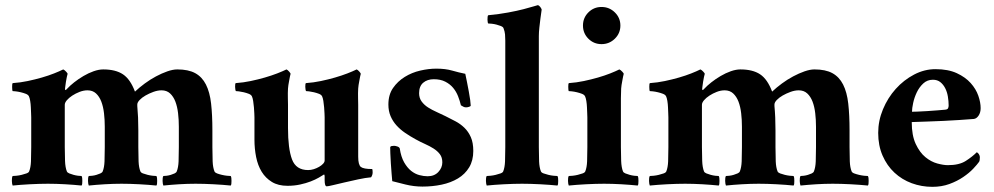

<svg xmlns="http://www.w3.org/2000/svg" viewBox="-20 -715 3850 744"><path d="M380 -446Q428 -446 456.5 -427Q485 -408 503 -360Q520 -376 541 -391.5Q562 -407 584.5 -419Q607 -431 628.5 -438.5Q650 -446 667 -446Q710 -446 736.5 -431.5Q763 -417 778 -387.5Q793 -358 798 -313.5Q803 -269 803 -210V-145Q803 -113 804 -89.5Q805 -66 811 -51Q813 -46 821 -43Q829 -40 839.5 -37.5Q850 -35 859.5 -34Q869 -33 874 -33Q876 -30 876.5 -25Q877 -20 877 -14Q877 -8 876.5 -3Q876 2 874 4Q845 1 807.5 -1Q770 -3 738 -3Q706 -3 674 -1Q642 1 613 4Q612 2 611 -3Q610 -8 610 -14Q610 -20 610.5 -25Q611 -30 613 -33Q618 -33 626 -34Q634 -35 642 -37.5Q650 -40 656.5 -43Q663 -46 665 -51Q671 -66 672 -89.5Q673 -113 673 -145V-224Q673 -251 670 -276.5Q667 -302 659.5 -321.5Q652 -341 639 -353Q626 -365 606 -365Q591 -365 574.5 -359Q558 -353 544 -345Q530 -337 521 -327.5Q512 -318 512 -310V-304Q514 -283 515 -259.5Q516 -236 516 -210V-145Q516 -113 517 -89.5Q518 -66 524 -51Q526 -46 534 -43Q542 -40 552 -37.5Q562 -35 571.5 -34Q581 -33 586 -33Q588 -30 588.5 -25Q589 -20 589 -14Q589 -8 588.5 -3Q588 2 586 4Q557 1 520 -1Q483 -3 451 -3Q419 -3 386 -1Q353 1 324 4Q323 2 322 -3Q321 -8 321 -14Q321 -20 321.5 -25Q322 -30 324 -33Q329 -33 337.5 -34Q346 -35 354 -37.5Q362 -40 369 -43Q376 -46 378 -51Q384 -66 385 -89.5Q386 -113 386 -145V-224Q386 -251 383 -276.5Q380 -302 372.5 -321.5Q365 -341 352 -353Q339 -365 319 -365Q304 -365 288.5 -359Q273 -353 260 -344.5Q247 -336 239 -326.5Q231 -317 231 -309V-145Q231 -117 232 -91.5Q233 -66 239 -51Q241 -46 248.5 -43Q256 -40 265 -37.5Q274 -35 282.5 -34Q291 -33 296 -33Q298 -30 298.5 -25Q299 -20 299 -14Q299 -8 298.5 -3Q298 2 296 4Q267 1 232.5 -1Q198 -3 166 -3Q134 -3 96 -1Q58 1 29 4Q28 2 27 -3Q26 -8 26 -14Q26 -20 26.5 -25Q27 -30 29 -33Q34 -33 44 -34Q54 -35 64 -37.5Q74 -40 82.5 -43Q91 -46 93 -51Q99 -66 100 -89.5Q101 -113 101 -145V-260Q101 -264 100.5 -275Q100 -286 99.5 -299Q99 -312 97 -324Q95 -336 92 -342Q89 -348 80 -351.5Q71 -355 60.5 -357.5Q50 -360 41 -361Q32 -362 29 -362Q28 -363 27.5 -368Q27 -373 27 -378.5Q27 -384 27.5 -388.5Q28 -393 30 -393Q59 -395 87.5 -401Q116 -407 142 -414.5Q168 -422 189.5 -430.5Q211 -439 225 -446Q230 -444 236 -437.5Q242 -431 242 -429Q241 -426 239 -417Q237 -408 235.5 -398Q234 -388 233 -380Q232 -372 232 -372Q232 -367 233 -366Q235 -366 236.5 -367.5Q238 -369 240 -371Q251 -383 267.5 -396Q284 -409 303.5 -420.5Q323 -432 343 -439Q363 -446 380 -446Z M1238 -260Q1238 -264 1237.5 -275Q1237 -286 1236 -299Q1235 -312 1233 -324Q1231 -336 1228 -342Q1225 -348 1216 -351.5Q1207 -355 1196.5 -357.5Q1186 -360 1177.5 -361Q1169 -362 1166 -362Q1165 -363 1164 -368Q1163 -373 1163 -378.5Q1163 -384 1163.5 -388.5Q1164 -393 1166 -393Q1195 -395 1223.5 -401Q1252 -407 1278 -414.5Q1304 -422 1326 -430.5Q1348 -439 1362 -446Q1367 -444 1372.5 -437.5Q1378 -431 1378 -429Q1377 -426 1375.5 -418.5Q1374 -411 1372.5 -402.5Q1371 -394 1369.5 -385.5Q1368 -377 1368 -372Q1367 -355 1367.5 -334.5Q1368 -314 1368 -309V-108Q1368 -76 1378.5 -68Q1389 -60 1422 -60Q1424 -58 1424 -47Q1424 -37 1418 -28Q1396 -26 1368 -20Q1340 -14 1314.5 -8Q1289 -2 1270 2.5Q1251 7 1246 7Q1238 7 1238 -17V-33Q1238 -35 1237 -37.5Q1236 -40 1234 -38Q1228 -34 1215 -26.5Q1202 -19 1184 -12Q1166 -5 1143 0Q1120 5 1094 5Q1058 5 1033.5 -10Q1009 -25 994 -49.5Q979 -74 972.5 -106.5Q966 -139 966 -174V-260Q966 -264 965.5 -275Q965 -286 964 -299Q963 -312 961 -324Q959 -336 956 -342Q953 -348 944 -351.5Q935 -355 924.5 -357.5Q914 -360 905.5 -361Q897 -362 894 -362Q893 -363 892 -368Q891 -373 891 -378.5Q891 -384 891.5 -388.5Q892 -393 894 -393Q923 -395 951.5 -401Q980 -407 1006 -414.5Q1032 -422 1054 -430.5Q1076 -439 1090 -446Q1095 -444 1100.5 -437.5Q1106 -431 1106 -429Q1105 -426 1103.5 -418.5Q1102 -411 1100.5 -402.5Q1099 -394 1097.5 -385.5Q1096 -377 1096 -372Q1095 -355 1095.5 -334.5Q1096 -314 1096 -309V-219Q1096 -139 1111.5 -97.5Q1127 -56 1174 -56Q1185 -56 1196 -59.5Q1207 -63 1216.5 -68.5Q1226 -74 1232 -80.5Q1238 -87 1238 -93Z M1671 -449Q1706 -449 1732 -441.5Q1758 -434 1783 -429Q1786 -416 1789.5 -397.5Q1793 -379 1796.5 -361Q1800 -343 1802 -327.5Q1804 -312 1804 -306Q1804 -303 1797.5 -301Q1791 -299 1786 -299Q1780 -299 1775.5 -301.5Q1771 -304 1766 -307Q1762 -324 1755 -342Q1748 -360 1736 -374.5Q1724 -389 1705.5 -398.5Q1687 -408 1661 -408Q1636 -408 1620 -394.5Q1604 -381 1604 -354Q1604 -335 1614 -321.5Q1624 -308 1639 -298.5Q1654 -289 1672 -281Q1690 -273 1706 -265Q1726 -255 1745 -245Q1764 -235 1779.5 -220Q1795 -205 1804.5 -183.5Q1814 -162 1814 -130Q1814 -93 1798 -66.5Q1782 -40 1754.5 -23.5Q1727 -7 1691.5 0.5Q1656 8 1617 8Q1584 8 1551.5 0Q1519 -8 1500 -13Q1499 -22 1497.5 -41.5Q1496 -61 1494.5 -82.5Q1493 -104 1492.5 -121.5Q1492 -139 1492 -143Q1492 -148 1497.5 -149Q1503 -150 1507 -150Q1512 -150 1519.5 -147.5Q1527 -145 1529 -140Q1534 -107 1546 -86Q1558 -65 1573 -53Q1588 -41 1605 -36.5Q1622 -32 1637 -32Q1663 -32 1678.5 -48.5Q1694 -65 1694 -86Q1694 -105 1684.5 -117.5Q1675 -130 1660 -139.5Q1645 -149 1627 -157Q1609 -165 1591 -175Q1569 -187 1550 -200Q1531 -213 1516.5 -229Q1502 -245 1493.5 -265Q1485 -285 1485 -310Q1485 -348 1503 -374Q1521 -400 1548.5 -417Q1576 -434 1608.5 -441.5Q1641 -449 1671 -449Z M1938 -558Q1938 -571 1937 -582Q1936 -593 1931 -606Q1929 -611 1921.5 -614Q1914 -617 1904.5 -619.5Q1895 -622 1886 -623Q1877 -624 1872 -624Q1871 -624 1870 -628.5Q1869 -633 1869 -638.5Q1869 -644 1869.5 -649.5Q1870 -655 1872 -656Q1914 -660 1949 -666.5Q1984 -673 2009 -679.5Q2034 -686 2048.5 -690.5Q2063 -695 2064 -695Q2069 -694 2073.5 -688Q2078 -682 2079 -678Q2076 -660 2074 -642Q2072 -626 2070 -608Q2068 -590 2068 -575V-145Q2068 -113 2069 -89.5Q2070 -66 2076 -51Q2078 -46 2086.5 -43Q2095 -40 2105 -37.5Q2115 -35 2125 -34Q2135 -33 2140 -33Q2142 -30 2142.5 -25Q2143 -20 2143 -14Q2143 -8 2142.5 -3Q2142 2 2140 4Q2111 1 2073 -1Q2035 -3 2003 -3Q1971 -3 1933 -1Q1895 1 1866 4Q1865 2 1864 -3Q1863 -8 1863 -14Q1863 -20 1863.5 -25Q1864 -30 1866 -33Q1871 -33 1881 -34Q1891 -35 1901 -37.5Q1911 -40 1919.5 -43Q1928 -46 1930 -51Q1936 -66 1937 -89.5Q1938 -113 1938 -145Z M2239 -616Q2239 -646 2260 -667Q2281 -688 2311 -688Q2341 -688 2362.5 -667Q2384 -646 2384 -616Q2384 -586 2362.5 -565Q2341 -544 2311 -544Q2281 -544 2260 -565Q2239 -586 2239 -616ZM2386 -145Q2386 -117 2387 -91.5Q2388 -66 2394 -51Q2396 -46 2403.5 -43Q2411 -40 2420 -37.5Q2429 -35 2437.5 -34Q2446 -33 2451 -33Q2453 -30 2453.5 -25Q2454 -20 2454 -14Q2454 -8 2453.5 -3Q2453 2 2451 4Q2422 1 2387.5 -1Q2353 -3 2321 -3Q2289 -3 2251 -1Q2213 1 2184 4Q2183 2 2182 -3Q2181 -8 2181 -14Q2181 -20 2181.5 -25Q2182 -30 2184 -33Q2189 -33 2199 -34Q2209 -35 2219 -37.5Q2229 -40 2237.5 -43Q2246 -46 2248 -51Q2254 -66 2255 -89.5Q2256 -113 2256 -145V-260Q2256 -264 2255.5 -275Q2255 -286 2254.5 -299Q2254 -312 2252 -324Q2250 -336 2247 -342Q2244 -348 2235 -351.5Q2226 -355 2215.5 -357.5Q2205 -360 2196 -361Q2187 -362 2184 -362Q2183 -363 2182.5 -368Q2182 -373 2182 -378.5Q2182 -384 2182.5 -388.5Q2183 -393 2185 -393Q2214 -395 2242.5 -401Q2271 -407 2297 -414.5Q2323 -422 2344.5 -430.5Q2366 -439 2380 -446Q2385 -444 2391 -437.5Q2397 -431 2397 -429Q2396 -426 2394.5 -418.5Q2393 -411 2391.5 -402.5Q2390 -394 2388.5 -385.5Q2387 -377 2387 -372Q2386 -355 2386 -334.5Q2386 -314 2386 -309Z M2849 -446Q2897 -446 2925.5 -427Q2954 -408 2972 -360Q2989 -376 3010 -391.5Q3031 -407 3053.5 -419Q3076 -431 3097.5 -438.5Q3119 -446 3136 -446Q3179 -446 3205.5 -431.5Q3232 -417 3247 -387.5Q3262 -358 3267 -313.5Q3272 -269 3272 -210V-145Q3272 -113 3273 -89.5Q3274 -66 3280 -51Q3282 -46 3290 -43Q3298 -40 3308.5 -37.5Q3319 -35 3328.5 -34Q3338 -33 3343 -33Q3345 -30 3345.5 -25Q3346 -20 3346 -14Q3346 -8 3345.5 -3Q3345 2 3343 4Q3314 1 3276.5 -1Q3239 -3 3207 -3Q3175 -3 3143 -1Q3111 1 3082 4Q3081 2 3080 -3Q3079 -8 3079 -14Q3079 -20 3079.5 -25Q3080 -30 3082 -33Q3087 -33 3095 -34Q3103 -35 3111 -37.5Q3119 -40 3125.5 -43Q3132 -46 3134 -51Q3140 -66 3141 -89.5Q3142 -113 3142 -145V-224Q3142 -251 3139 -276.5Q3136 -302 3128.5 -321.5Q3121 -341 3108 -353Q3095 -365 3075 -365Q3060 -365 3043.5 -359Q3027 -353 3013 -345Q2999 -337 2990 -327.5Q2981 -318 2981 -310V-304Q2983 -283 2984 -259.5Q2985 -236 2985 -210V-145Q2985 -113 2986 -89.5Q2987 -66 2993 -51Q2995 -46 3003 -43Q3011 -40 3021 -37.5Q3031 -35 3040.5 -34Q3050 -33 3055 -33Q3057 -30 3057.5 -25Q3058 -20 3058 -14Q3058 -8 3057.5 -3Q3057 2 3055 4Q3026 1 2989 -1Q2952 -3 2920 -3Q2888 -3 2855 -1Q2822 1 2793 4Q2792 2 2791 -3Q2790 -8 2790 -14Q2790 -20 2790.5 -25Q2791 -30 2793 -33Q2798 -33 2806.5 -34Q2815 -35 2823 -37.5Q2831 -40 2838 -43Q2845 -46 2847 -51Q2853 -66 2854 -89.5Q2855 -113 2855 -145V-224Q2855 -251 2852 -276.5Q2849 -302 2841.5 -321.5Q2834 -341 2821 -353Q2808 -365 2788 -365Q2773 -365 2757.5 -359Q2742 -353 2729 -344.5Q2716 -336 2708 -326.5Q2700 -317 2700 -309V-145Q2700 -117 2701 -91.5Q2702 -66 2708 -51Q2710 -46 2717.5 -43Q2725 -40 2734 -37.5Q2743 -35 2751.5 -34Q2760 -33 2765 -33Q2767 -30 2767.5 -25Q2768 -20 2768 -14Q2768 -8 2767.5 -3Q2767 2 2765 4Q2736 1 2701.5 -1Q2667 -3 2635 -3Q2603 -3 2565 -1Q2527 1 2498 4Q2497 2 2496 -3Q2495 -8 2495 -14Q2495 -20 2495.5 -25Q2496 -30 2498 -33Q2503 -33 2513 -34Q2523 -35 2533 -37.5Q2543 -40 2551.5 -43Q2560 -46 2562 -51Q2568 -66 2569 -89.5Q2570 -113 2570 -145V-260Q2570 -264 2569.5 -275Q2569 -286 2568.5 -299Q2568 -312 2566 -324Q2564 -336 2561 -342Q2558 -348 2549 -351.5Q2540 -355 2529.5 -357.5Q2519 -360 2510 -361Q2501 -362 2498 -362Q2497 -363 2496.5 -368Q2496 -373 2496 -378.5Q2496 -384 2496.5 -388.5Q2497 -393 2499 -393Q2528 -395 2556.5 -401Q2585 -407 2611 -414.5Q2637 -422 2658.5 -430.5Q2680 -439 2694 -446Q2699 -444 2705 -437.5Q2711 -431 2711 -429Q2710 -426 2708 -417Q2706 -408 2704.5 -398Q2703 -388 2702 -380Q2701 -372 2701 -372Q2701 -367 2702 -366Q2704 -366 2705.5 -367.5Q2707 -369 2709 -371Q2720 -383 2736.5 -396Q2753 -409 2772.5 -420.5Q2792 -432 2812 -439Q2832 -446 2849 -446Z M3595 -406Q3573 -406 3557.5 -391.5Q3542 -377 3532.5 -357Q3523 -337 3518.5 -316Q3514 -295 3514 -282Q3517 -282 3534.5 -282.5Q3552 -283 3573 -284.5Q3594 -286 3614 -287.5Q3634 -289 3643 -290Q3652 -291 3654 -296Q3656 -301 3656 -306Q3656 -323 3653 -341Q3650 -359 3642.5 -373.5Q3635 -388 3623.5 -397Q3612 -406 3595 -406ZM3605 -447Q3654 -447 3687.5 -431.5Q3721 -416 3741.5 -393Q3762 -370 3771 -344Q3780 -318 3780 -296Q3780 -279 3772 -267Q3764 -255 3753 -254Q3728 -252 3697.5 -250Q3667 -248 3635.5 -246.5Q3604 -245 3572.5 -244Q3541 -243 3513 -242Q3513 -190 3528.5 -157Q3544 -124 3566 -106Q3588 -88 3612 -81.5Q3636 -75 3653 -75Q3697 -75 3722.5 -91.5Q3748 -108 3765 -125Q3770 -123 3773.5 -117Q3777 -111 3777 -106Q3777 -93 3774 -88Q3767 -78 3751.5 -61.5Q3736 -45 3712.5 -29Q3689 -13 3659 -2Q3629 9 3593 9Q3551 9 3513 -5Q3475 -19 3446 -46Q3417 -73 3400 -112Q3383 -151 3383 -200Q3383 -247 3401.5 -291.5Q3420 -336 3451 -370.5Q3482 -405 3522 -426Q3562 -447 3605 -447Z"/></svg>

Font: Vermiglione
Style: Bold
Weight: 700
Version: Version 1.000